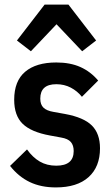

<svg xmlns="http://www.w3.org/2000/svg" viewBox="-20 -807 489 839"><path d="M224 12Q159 12 110 -11.5Q61 -35 24 -82L98 -154Q123 -119 154 -101Q185 -83 226 -83Q302 -83 302 -147Q302 -172 289.5 -186.5Q277 -201 247 -206L198 -215Q116 -230 79 -266Q42 -302 42 -371Q42 -453 90 -493.5Q138 -534 226 -534Q287 -534 331.5 -514Q376 -494 409 -455L338 -384Q318 -409 289.5 -424Q261 -439 226 -439Q156 -439 156 -376Q156 -350 170 -336.5Q184 -323 214 -318L264 -309Q346 -294 381.5 -258.5Q417 -223 417 -159Q417 -78 367 -33Q317 12 224 12ZM279 -787 400 -630 339 -583 227 -701 115 -583 54 -630 175 -787Z"/></svg>

Font: IBM Plex Sans Cond SmBld
Style: Regular
Weight: 600
Width: 3
Designer: Mike Abbink, Paul van der Laan, Pieter van Rosmalen
Foundry: Bold Monday
Version: Version 1.3